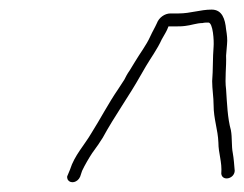

<svg xmlns="http://www.w3.org/2000/svg" viewBox="-20 -672 509 400"><path d="M352 -644H335C323 -644 311 -635 307 -624C302 -613 298 -607 293 -596C285 -578 271 -560 261 -543L250 -525C245 -518 242 -512 239 -506L226 -486C206 -457 189 -424 170 -394C156 -370 135 -348 126 -319L121 -307C119 -304 120 -301 121 -298C127 -288 142 -292 147 -304L151 -316C156 -327 166 -344 172 -353L182 -367C186 -372 189 -378 194 -385C219 -431 249 -472 273 -515L284 -534C294 -551 308 -570 317 -590C323 -601 327 -606 331 -617H345C352 -617 359 -617 366 -618C377 -619 390 -624 402 -624C406 -625 410 -625 414 -625C424 -625 426 -586 425 -575C423 -551 424 -527 422 -503C422 -486 425 -470 425 -453C425 -424 434 -402 435 -375C435 -352 443 -335 441 -310C443 -294 468 -299 469 -316C468 -328 467 -342 465 -353C462 -368 464 -385 461 -401C454 -426 453 -456 451 -486C448 -508 452 -533 451 -556L453 -580C454 -589 453 -599 451 -611C449 -632 443 -652 421 -652C397 -652 377 -644 352 -644Z"/></svg>

Font: Electronic
Style: LtIt
Weight: 300
Version: Version 1.011